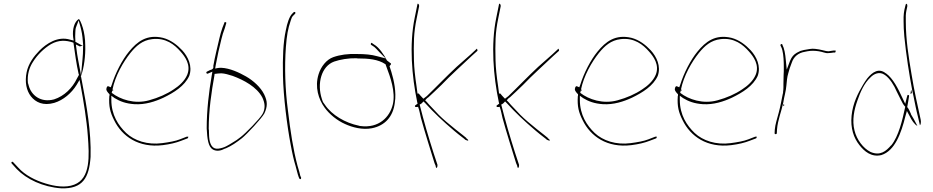

<svg xmlns="http://www.w3.org/2000/svg" viewBox="-20 -761 5076 1045"><path d="M42 124C42 125 43 128 43 128L71 159C124 214 213 257 313 264C431 268 465 206 473 93C477 -44 451 -187 428 -307L425 -323C424 -327 422 -336 421 -344H420V-348L422 -350C437 -393 446 -456 444 -515C444 -550 438 -586 431 -609C422 -639 412 -658 409 -657H408C385 -642 373 -603 378 -559L381 -540L362 -545C294 -566 232 -523 195 -486C164 -454 135 -416 125 -368C114 -314 124 -268 148 -237C174 -204 215 -184 275 -201C325 -216 369 -254 397 -299L413 -326L419 -295C434 -215 452 -107 458 -21C466 86 474 210 384 244C336 263 275 252 229 238C172 221 116 192 80 152L51 121C51 121 48 119 47 119C45 119 42 121 42 124ZM132 -307V-308C127 -355 140 -395 160 -425C183 -462 219 -498 258 -521C300 -544 338 -543 379 -529L380 -528V-527C387 -478 396 -409 408 -358L410 -354L399 -334C374 -282 330 -238 274 -220C202 -201 150 -242 136 -296C135 -300 134 -303 133 -307ZM390 -534V-541C389 -556 389 -571 390 -586C390 -596 391 -607 395 -616L408 -650L418 -615C424 -592 429 -568 431 -534L433 -510H432V-496C432 -478 431 -458 429 -438L421 -352L405 -437C401 -458 398 -479 396 -496L393 -519L413 -509L414 -508C414 -508 416 -508 417 -509L429 -512L413 -521C400 -527 400 -529 390 -534ZM390 -541H391L390 -542ZM408 -356ZM422 -349ZM425 -322V-323ZM429 -512 432 -510V-513Z M560 -281C555 -271 566 -258 576 -248V-239H575C571 -181 580 -149 601 -107C644 -19 734 45 866 29C906 24 938 16 964 6C976 1 989 -4 1001 -8C1002 -8 1004 -10 1005 -16V-17C1006 -18 1003 -16 1004 -17H996L960 -3C935 7 901 13 863 18C782 29 711 4 667 -37C624 -78 586 -136 586 -217V-240L604 -227C633 -209 666 -197 711 -194C770 -190 826 -209 869 -229C927 -257 985 -293 1010 -348C1029 -401 1003 -453 972 -487C944 -517 909 -544 867 -555C779 -576 726 -534 682 -480C645 -435 608 -364 588 -299L583 -286L571 -291C566 -293 564 -292 560 -283ZM588 -256 592 -271V-268H596V-273H592C607 -348 650 -423 690 -473C721 -511 755 -542 808 -548C882 -557 930 -518 963 -480C986 -454 1021 -408 999 -354C985 -320 954 -293 926 -275C888 -249 842 -229 791 -215C712 -193 634 -220 589 -255ZM1010 -347Z M1105 -62C1108 -5 1113 38 1139 53C1160 64 1182 60 1206 47H1208C1239 34 1269 13 1297 -9C1322 -29 1405 -117 1419 -144C1427 -161 1432 -178 1432 -195C1432 -212 1427 -228 1418 -247C1399 -286 1359 -322 1319 -345C1282 -366 1231 -390 1185 -392C1179 -392 1173 -392 1167 -391L1151 -388L1154 -406C1163 -456 1174 -504 1185 -548C1190 -568 1195 -586 1203 -606L1211 -633C1212 -636 1212 -636 1211 -639C1208 -641 1202 -642 1202 -640V-639L1191 -611C1184 -592 1179 -573 1174 -552C1163 -503 1150 -455 1141 -402C1141 -400 1145 -388 1131 -382C1131 -382 1127 -381 1124 -380L1106 -371C1099 -367 1105 -355 1115 -362L1136 -371L1132 -348C1117 -261 1105 -162 1105 -62ZM1105 -63H1106ZM1116 -56V-58C1116 -162 1131 -261 1147 -350L1148 -359H1150C1161 -360 1171 -362 1184 -362H1185C1204 -361 1224 -355 1246 -348C1306 -326 1378 -288 1408 -230C1415 -215 1420 -199 1420 -184C1420 -170 1417 -155 1409 -141C1394 -114 1315 -34 1291 -16C1276 -4 1259 8 1244 16C1223 29 1201 44 1169 48C1135 53 1124 23 1120 -1C1117 -20 1118 -41 1117 -56ZM1203 -606ZM1244 16Z M1520 -351C1522 -236 1543 -73 1562 26C1571 76 1580 114 1589 143C1597 172 1601 191 1604 197V198L1609 211C1616 217 1619 214 1619 206L1614 195V194C1612 186 1608 168 1599 140C1576 54 1560 -50 1547 -161C1532 -273 1528 -396 1536 -505C1541 -569 1547 -604 1562 -648C1566 -660 1568 -669 1577 -677L1586 -686C1586 -686 1588 -689 1588 -690C1588 -694 1586 -696 1582 -696C1581 -696 1579 -695 1579 -695L1570 -686C1555 -671 1543 -635 1536 -598C1521 -531 1518 -446 1520 -351ZM1577 -677Z M1714 -357C1692 -287 1714 -220 1747 -175C1773 -139 1815 -105 1858 -86C1897 -68 1952 -53 2004 -63C2075 -77 2120 -126 2129 -203C2138 -260 2124 -324 2110 -370L2100 -401C2105 -406 2111 -413 2107 -416L2086 -432C2070 -464 2042 -504 2017 -518L2004 -527C2002 -529 2002 -528 1999 -525C1995 -517 2002 -516 2009 -511C2021 -505 2034 -488 2046 -476L2079 -443L2033 -455C2001 -464 1966 -467 1924 -467C1874 -469 1831 -463 1794 -450C1757 -437 1727 -399 1714 -357ZM1732 -222C1704 -306 1729 -401 1799 -426C1831 -437 1876 -445 1920 -444L1926 -443C1986 -443 2038 -438 2077 -412H2078L2083 -398C2104 -343 2134 -260 2118 -193C2102 -124 2042 -62 1942 -75C1939 -75 1936 -76 1933 -77C1859 -92 1786 -135 1749 -190C1738 -205 1738 -203 1732 -222ZM1999 -525ZM2009 -511Z M2233 -433C2231 -526 2231 -581 2248 -662L2261 -726C2262 -734 2259 -739 2255 -741C2253 -743 2250 -733 2250 -728L2237 -664C2207 -519 2221 -347 2251 -204L2253 -197L2241 -188C2237 -186 2238 -182 2240 -180V-179C2241 -178 2252 -178 2256 -180V-178C2263 -160 2266 -139 2271 -119C2291 -45 2327 68 2345 127L2351 141C2352 152 2355 153 2356 153C2357 153 2362 148 2361 136L2357 124C2337 65 2302 -47 2282 -123L2264 -192C2273 -195 2279 -202 2285 -209L2294 -200C2340 -149 2391 -101 2451 -50C2485 -21 2505 -8 2513 0C2521 4 2527 5 2528 4C2531 1 2521 -6 2519 -8H2518L2517 -11C2513 -15 2492 -31 2458 -58C2423 -86 2392 -112 2368 -136C2342 -165 2321 -184 2303 -206L2294 -215C2301 -222 2302 -226 2311 -231C2331 -249 2355 -272 2383 -299C2429 -348 2503 -414 2548 -457L2578 -484C2579 -485 2578 -483 2579 -484C2578 -491 2577 -495 2576 -496C2575 -496 2573 -494 2570 -491L2542 -465C2522 -447 2496 -424 2465 -397C2410 -346 2353 -286 2303 -238C2299 -234 2290 -229 2285 -224L2283 -225C2278 -230 2274 -234 2269 -240L2259 -252H2252V-254C2251 -267 2248 -280 2247 -292C2239 -345 2234 -392 2233 -433ZM2247 -292ZM2261 -726ZM2269 -240ZM2303 -206ZM2345 127Z M2677 -433C2675 -526 2675 -581 2692 -662L2705 -726C2706 -734 2703 -739 2699 -741C2697 -743 2694 -733 2694 -728L2681 -664C2651 -519 2665 -347 2695 -204L2697 -197L2685 -188C2681 -186 2682 -182 2684 -180V-179C2685 -178 2696 -178 2700 -180V-178C2707 -160 2710 -139 2715 -119C2735 -45 2771 68 2789 127L2795 141C2796 152 2799 153 2800 153C2801 153 2806 148 2805 136L2801 124C2781 65 2746 -47 2726 -123L2708 -192C2717 -195 2723 -202 2729 -209L2738 -200C2784 -149 2835 -101 2895 -50C2929 -21 2949 -8 2957 0C2965 4 2971 5 2972 4C2975 1 2965 -6 2963 -8H2962L2961 -11C2957 -15 2936 -31 2902 -58C2867 -86 2836 -112 2812 -136C2786 -165 2765 -184 2747 -206L2738 -215C2745 -222 2746 -226 2755 -231C2775 -249 2799 -272 2827 -299C2873 -348 2947 -414 2992 -457L3022 -484C3023 -485 3022 -483 3023 -484C3022 -491 3021 -495 3020 -496C3019 -496 3017 -494 3014 -491L2986 -465C2966 -447 2940 -424 2909 -397C2854 -346 2797 -286 2747 -238C2743 -234 2734 -229 2729 -224L2727 -225C2722 -230 2718 -234 2713 -240L2703 -252H2696V-254C2695 -267 2692 -280 2691 -292C2683 -345 2678 -392 2677 -433ZM2691 -292ZM2705 -726ZM2713 -240ZM2747 -206ZM2789 127Z M3110 -281C3105 -271 3116 -258 3126 -248V-239H3125C3121 -181 3130 -149 3151 -107C3194 -19 3284 45 3416 29C3456 24 3488 16 3514 6C3526 1 3539 -4 3551 -8C3552 -8 3554 -10 3555 -16V-17C3556 -18 3553 -16 3554 -17H3546L3510 -3C3485 7 3451 13 3413 18C3332 29 3261 4 3217 -37C3174 -78 3136 -136 3136 -217V-240L3154 -227C3183 -209 3216 -197 3261 -194C3320 -190 3376 -209 3419 -229C3477 -257 3535 -293 3560 -348C3579 -401 3553 -453 3522 -487C3494 -517 3459 -544 3417 -555C3329 -576 3276 -534 3232 -480C3195 -435 3158 -364 3138 -299L3133 -286L3121 -291C3116 -293 3114 -292 3110 -283ZM3138 -256 3142 -271V-268H3146V-273H3142C3157 -348 3200 -423 3240 -473C3271 -511 3305 -542 3358 -548C3432 -557 3480 -518 3513 -480C3536 -454 3571 -408 3549 -354C3535 -320 3504 -293 3476 -275C3438 -249 3392 -229 3341 -215C3262 -193 3184 -220 3139 -255ZM3560 -347Z M3654 -281C3649 -271 3660 -258 3670 -248V-239H3669C3665 -181 3674 -149 3695 -107C3738 -19 3828 45 3960 29C4000 24 4032 16 4058 6C4070 1 4083 -4 4095 -8C4096 -8 4098 -10 4099 -16V-17C4100 -18 4097 -16 4098 -17H4090L4054 -3C4029 7 3995 13 3957 18C3876 29 3805 4 3761 -37C3718 -78 3680 -136 3680 -217V-240L3698 -227C3727 -209 3760 -197 3805 -194C3864 -190 3920 -209 3963 -229C4021 -257 4079 -293 4104 -348C4123 -401 4097 -453 4066 -487C4038 -517 4003 -544 3961 -555C3873 -576 3820 -534 3776 -480C3739 -435 3702 -364 3682 -299L3677 -286L3665 -291C3660 -293 3658 -292 3654 -283ZM3682 -256 3686 -271V-268H3690V-273H3686C3701 -348 3744 -423 3784 -473C3815 -511 3849 -542 3902 -548C3976 -557 4024 -518 4057 -480C4080 -454 4115 -408 4093 -354C4079 -320 4048 -293 4020 -275C3982 -249 3936 -229 3885 -215C3806 -193 3728 -220 3683 -255ZM4104 -347Z M4196 -37C4196 -31 4199 -31 4200 -31C4206 -31 4207 -31 4208 -37L4209 -56C4213 -108 4233 -154 4243 -202C4248 -235 4258 -266 4260 -295C4262 -317 4264 -342 4270 -361L4278 -389L4289 -419C4300 -453 4325 -473 4360 -479L4375 -482C4395 -486 4417 -485 4436 -482C4458 -479 4473 -470 4488 -472H4489C4497 -472 4511 -474 4516 -475H4525C4527 -476 4529 -482 4528 -485C4528 -486 4528 -487 4525 -486H4517C4508 -484 4498 -484 4491 -482H4488C4482 -482 4477 -483 4473 -484L4456 -488C4449 -490 4445 -491 4438 -492L4417 -495C4398 -498 4376 -492 4356 -489L4337 -484L4317 -474C4299 -463 4290 -453 4280 -430L4262 -382L4257 -433C4254 -468 4249 -497 4238 -518V-519C4236 -525 4226 -519 4228 -515V-513C4230 -508 4235 -501 4238 -488C4245 -460 4246 -426 4246 -392C4246 -378 4246 -366 4245 -353C4245 -334 4244 -319 4244 -304V-286C4244 -277 4243 -268 4242 -260V-253H4241C4234 -219 4228 -183 4219 -150C4211 -118 4199 -84 4197 -56ZM4208 -34ZM4241 -258H4242ZM4242 -186H4248V-192H4242ZM4243 -199V-200ZM4245 -351H4246ZM4317 -474ZM4355 -489H4356Z M4615 -132C4608 -62 4627 -10 4657 28C4684 63 4723 96 4777 83C4850 60 4885 -35 4908 -129L4916 -157L4931 -129C4941 -108 4958 -82 4973 -76L4954 -112C4949 -120 4943 -130 4938 -139V-141C4932 -154 4926 -170 4917 -179L4918 -180C4922 -199 4925 -221 4928 -239L4927 -242C4927 -243 4927 -243 4924 -244C4919 -245 4919 -245 4915 -229L4907 -196L4892 -227C4868 -279 4841 -334 4802 -362H4801C4764 -392 4729 -370 4700 -334C4692 -324 4685 -312 4678 -301C4650 -254 4622 -200 4615 -132ZM4631 -50C4616 -107 4630 -167 4646 -212C4662 -259 4684 -309 4718 -340C4736 -359 4767 -374 4796 -353C4823 -335 4847 -295 4860 -264L4883 -218C4890 -203 4897 -190 4907 -180C4891 -105 4871 -20 4831 30H4830C4803 61 4771 89 4718 66C4678 46 4643 -1 4631 -50ZM4777 83ZM4860 -264ZM4898 -644C4898 -621 4899 -594 4902 -562C4912 -462 4928 -359 4946 -264L4952 -237C4960 -198 4967 -160 4976 -126L4987 -79C4991 -83 4994 -94 4991 -110C4974 -186 4955 -271 4941 -358C4926 -447 4910 -545 4910 -644C4909 -667 4910 -687 4913 -702L4918 -725C4919 -736 4917 -738 4914 -740C4911 -743 4907 -731 4907 -727C4900 -701 4897 -680 4898 -644ZM4918 -725ZM4935 -250C4937 -251 4940 -253 4943 -254C4943 -256 4943 -259 4942 -262L4939 -273ZM4954 -112V-113ZM4991 -110Z"/></svg>

Font: Stray Cat
Style: Hl
Weight: 100
Version: Version 1.0